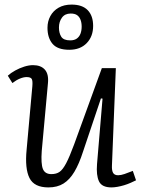

<svg xmlns="http://www.w3.org/2000/svg" viewBox="-20 -803 624 837"><path d="M14 -473Q27 -485 46 -495.5Q65 -506 85.5 -512.5Q106 -519 124 -519Q158 -519 175.5 -499.5Q193 -480 189 -440L162 -145Q158 -89 167 -66.5Q176 -44 204 -44Q226 -44 240 -54Q254 -64 268.5 -91.5Q283 -119 303 -173L424 -506H485L468 -81Q467 -60 473 -49.5Q479 -39 495 -39Q507 -39 523 -44.5Q539 -50 559 -58L573 -17Q563 -12 549.5 -6Q536 0 521 4.5Q506 9 491.5 11.5Q477 14 466 14Q424 14 411.5 -12.5Q399 -39 403 -88L427 -373L420 -374L342 -142Q325 -89 304.5 -54.5Q284 -20 257 -3Q230 14 191 14Q129 14 108.5 -27Q88 -68 96 -150L121 -427Q123 -450 118.5 -458.5Q114 -467 96 -467Q83 -467 67 -460.5Q51 -454 34 -441ZM282 -586Q231 -586 209 -612Q187 -638 187 -682Q187 -710 199.5 -733Q212 -756 235.5 -769.5Q259 -783 292 -783Q339 -783 362.5 -758.5Q386 -734 386 -690Q386 -644 358 -615Q330 -586 282 -586ZM286 -627Q304 -627 315 -635Q326 -643 331 -656.5Q336 -670 336 -687Q336 -704 331 -717Q326 -730 316 -737Q306 -744 288 -744Q263 -744 250 -726Q237 -708 237 -683Q237 -659 247 -643Q257 -627 286 -627Z"/></svg>

Font: Literata Light
Style: Italic
Weight: 300
Italic angle: -2°
Designer: Latin by Veronika Burian and Jose Scaglione. Greek by Irene Vlachou. Cyrillic by Vera Evstafieva
Foundry: TypeTogether
Version: Version 3.103;gftools[0.9.29]